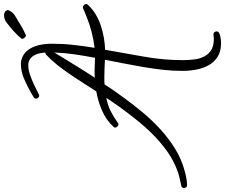

<svg xmlns="http://www.w3.org/2000/svg" viewBox="-248 -842 1124 959"><g transform="rotate(-90 314.5 -362.0)"><path d="M774.4 -493.2Q774.4 -489.3 771.5 -486.3Q751 -463.9 724.6 -447.8Q698.2 -431.6 668 -421.4Q637.7 -411.1 606.4 -405.8Q575.2 -400.4 545.9 -399.4Q529.3 -303.7 511.7 -206.1Q494.1 -108.4 494.1 -10.7Q494.1 17.6 497.6 45.4Q501 73.2 512.2 95.2Q523.4 117.2 544.4 130.4Q565.4 143.6 600.6 143.6Q606.4 143.6 611.8 142.6Q617.2 141.6 623 141.6Q629.9 141.6 633.8 146.5Q637.7 151.4 637.7 158.2Q637.7 165 630.4 169.4Q623 173.8 613.8 175.8Q604.5 177.7 594.7 178.7Q585 179.7 580.1 179.7Q538.1 179.7 511.2 162.6Q484.4 145.5 468.8 117.7Q453.1 89.8 446.8 55.2Q440.4 20.5 440.4 -13.7Q440.4 -60.5 445.8 -109.4Q451.2 -158.2 459.5 -207.5Q467.8 -256.8 477.5 -305.7Q487.3 -354.5 496.1 -400.4Q475.6 -401.4 455.1 -402.3Q434.6 -403.3 414.1 -403.3Q403.3 -403.3 393.6 -403.3Q383.8 -403.3 373 -402.3Q356.4 -376 338.4 -350.6Q320.3 -325.2 301.8 -299.8Q267.6 -252.9 228.5 -206.5Q189.5 -160.2 145 -120.1Q100.6 -80.1 49.8 -48.8Q-1 -17.6 -59.6 -2Q-76.2 2.9 -95.2 6.3Q-114.3 9.8 -131.8 9.8Q-137.7 9.8 -141.1 4.9Q-144.5 0 -144.5 -4.9Q-144.5 -16.6 -134.8 -18.6Q-113.3 -23.4 -93.8 -27.8Q-74.2 -32.2 -53.7 -40Q-2.9 -59.6 41 -91.3Q85 -123 123.5 -161.6Q162.1 -200.2 196.3 -243.2Q230.5 -286.1 261.7 -329.1Q273.4 -345.7 284.2 -361.3Q294.9 -377 305.7 -393.6Q267.6 -385.7 239.3 -371.6Q210.9 -357.4 179.7 -335Q177.7 -333 172.9 -333Q168 -333 162.6 -338.4Q157.2 -343.8 157.2 -348.6Q157.2 -353.5 160.2 -356.4Q193.4 -393.6 241.7 -414.6Q290 -435.5 337.9 -443.4Q357.4 -473.6 378.9 -507.3Q400.4 -541 423.3 -574.7Q446.3 -608.4 470.7 -639.2Q495.1 -669.9 521.5 -694.3Q527.3 -698.2 530.3 -698.2H532.2Q531.2 -712.9 527.8 -728Q524.4 -743.2 517.1 -755.4Q509.8 -767.6 498 -775.4Q486.3 -783.2 468.8 -783.2Q445.3 -783.2 420.4 -774.4Q395.5 -765.6 373.5 -755.4Q351.6 -745.1 335.9 -736.8Q320.3 -728.5 316.4 -728.5Q310.5 -728.5 306.2 -733.9Q301.8 -739.3 301.8 -744.1Q301.8 -751 308.6 -755.9Q313.5 -759.8 320.3 -763.2Q327.1 -766.6 333 -770.5Q365.2 -789.1 401.9 -804.7Q438.5 -820.3 477.5 -820.3Q485.4 -820.3 494.1 -817.9Q502.9 -815.4 509.8 -812.5Q529.3 -803.7 542.5 -787.1Q555.7 -770.5 563 -750.5Q570.3 -730.5 573.2 -708.5Q576.2 -686.5 576.2 -667Q576.2 -612.3 570.3 -559.1Q564.5 -505.9 555.7 -452.1Q596.7 -457 636.2 -467.3Q675.8 -477.5 713.9 -493.2Q724.6 -497.1 734.4 -501.5Q744.1 -505.9 754.9 -510.7H757.8Q763.7 -510.7 769 -505.4Q774.4 -500 774.4 -493.2ZM532.2 -653.3Q519.5 -631.8 500 -600.1Q480.5 -568.4 461.4 -537.6Q442.4 -506.8 426.8 -482.4Q411.1 -458 406.2 -451.2Q414.1 -451.2 422.4 -451.7Q430.7 -452.1 439.5 -452.1Q454.1 -452.1 469.2 -451.2Q484.4 -450.2 499 -450.2H505.9Q515.6 -501 522.9 -551.3Q530.3 -601.6 532.2 -653.3ZM744.1 -883.8Q735.4 -862.3 717.8 -850.6Q710.9 -845.7 704.1 -842.3Q697.3 -838.9 689.5 -834Q657.2 -812.5 618.2 -794.9Q612.3 -794.9 606.4 -801.3Q600.6 -807.6 600.6 -813.5Q600.6 -814.5 601.1 -815.4Q601.6 -816.4 601.6 -817.4Q619.1 -838.9 640.6 -857.9Q662.1 -877 684.6 -893.6Q700.2 -904.3 718.8 -904.3Q728.5 -904.3 735.8 -899.4Q743.2 -894.5 744.1 -883.8Z"/></g></svg>

Font: Calligraffitti
Style: Regular
Weight: 400
Designer: Dathan Boardman
Foundry: Open Window
Version: Version 1.001